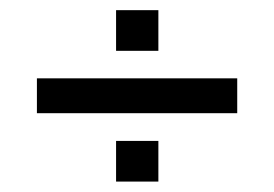

<svg xmlns="http://www.w3.org/2000/svg" viewBox="-20 -568 534 374"><path d="M51.9 -347.5V-415.4H442.1V-347.5ZM206.1 -469V-548.2H288.5V-469ZM206.1 -214.3V-293.5H288.5V-214.3Z"/></svg>

Font: Big Shoulders Stencil Text SC Thin
Style: Regular
Weight: 100
Designer: Patric King
Foundry: XO Type Co
Version: Version 2.001